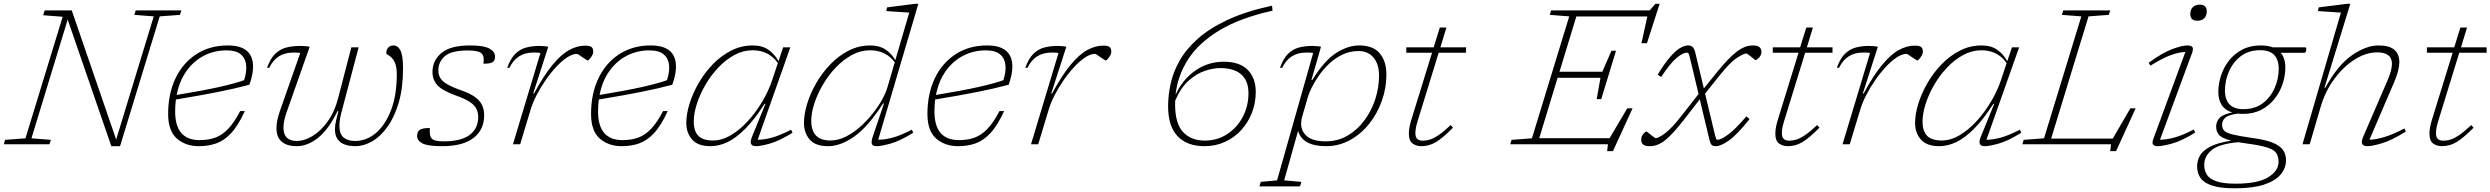

<svg xmlns="http://www.w3.org/2000/svg" viewBox="-47 -762 13152 1014"><path d="M796.5 -675.5 587 10H541L310.5 -658.5L119 -31.5L221.5 -23.5L214 0H-27L-20 -23.5L87.5 -31.5L284 -673.5L181 -681.5L189 -707H332L566.5 -25L765 -675.5L662.5 -683.5L669.5 -707H911L903.5 -683.5Z M1246 -175.5Q1211.5 -99.5 1174 -59.2Q1136.5 -19 1094.5 -4.5Q1052.5 10 1004 10Q932.5 10 886.8 -30.5Q841 -71 841 -160Q841 -267.5 880.2 -349Q919.5 -430.5 990.5 -476.2Q1061.5 -522 1156 -522Q1289.5 -522 1289.5 -409.5Q1289.5 -368.5 1270 -314.5Q1193.5 -294 1102.8 -276Q1012 -258 882 -236.5Q878 -206 878 -173.5Q878 -22 1007.5 -22Q1054 -22 1090.2 -35.2Q1126.5 -48.5 1158.2 -81.8Q1190 -115 1221.5 -175.5ZM1149 -496Q1085 -496 1030.8 -468.2Q976.5 -440.5 938.5 -387.8Q900.5 -335 886 -260.5Q1028.5 -284 1111.8 -302.8Q1195 -321.5 1242 -338.5Q1256 -380.5 1253.2 -416.2Q1250.5 -452 1225.8 -474Q1201 -496 1149 -496Z M1808.5 -512H1847L1757 -171.5Q1745.5 -130 1745.5 -97.5Q1745.5 -54.5 1767.5 -36Q1789.5 -17.5 1829 -17.5Q1888 -17.5 1937.8 -59.2Q1987.5 -101 2018 -180Q2048.5 -259 2048.5 -369.5Q2048.5 -406.5 2040 -427.2Q2031.5 -448 2020.8 -458Q2010 -468 2001.5 -472.2Q1993 -476.5 1993 -481Q1993 -498.5 2003 -510.2Q2013 -522 2031 -522Q2054 -522 2067.8 -495.8Q2081.5 -469.5 2081.5 -401.5Q2081.5 -297.5 2058.8 -220.2Q2036 -143 1999 -91.8Q1962 -40.5 1917.8 -15.2Q1873.5 10 1830.5 10Q1778 10 1750 -12Q1722 -34 1722 -79.5Q1722 -102 1728.5 -128L1740 -175H1735.5Q1688.5 -78.5 1633 -34.2Q1577.5 10 1519.5 10Q1469 10 1441 -13.5Q1413 -37 1413 -85.5Q1413 -122.5 1431 -175L1538.5 -481.5Q1531.5 -484 1521.5 -484.2Q1511.5 -484.5 1503 -484.5Q1456.5 -484.5 1425.2 -464Q1394 -443.5 1375 -404H1363.5Q1380.5 -452.5 1405.8 -477.2Q1431 -502 1464.5 -510.8Q1498 -519.5 1539.5 -519.5Q1551 -519.5 1565.8 -518.2Q1580.5 -517 1588.5 -515L1467.5 -171.5Q1450 -122.5 1450 -88Q1450 -17.5 1521 -17.5Q1559.5 -17.5 1602.5 -43Q1645.5 -68.5 1682.8 -119.5Q1720 -170.5 1739.5 -246.5Z M2223 -86Q2222 -65.5 2223.8 -52.2Q2225.5 -39 2233 -30.5Q2246 -15.5 2296.5 -15.5Q2389 -15.5 2433.8 -49.8Q2478.5 -84 2478.5 -144Q2478.5 -167 2469.5 -186.2Q2460.5 -205.5 2435.5 -222.8Q2410.5 -240 2362 -257Q2289.5 -283 2263.2 -311.8Q2237 -340.5 2237 -381.5Q2237 -442.5 2284.5 -482.2Q2332 -522 2434.5 -522Q2509 -522 2538.2 -505.2Q2567.5 -488.5 2567.5 -463Q2567.5 -443 2555.5 -434.2Q2543.5 -425.5 2506.5 -425.5Q2508.5 -444.5 2506.8 -457.8Q2505 -471 2497 -479Q2481.5 -495.5 2424 -495.5Q2337.5 -495.5 2302.8 -465.8Q2268 -436 2268 -390Q2268 -368.5 2277.8 -351Q2287.5 -333.5 2314 -317.8Q2340.5 -302 2390 -284.5Q2440 -267 2465.8 -246.5Q2491.5 -226 2500.8 -202.8Q2510 -179.5 2510 -153Q2510 -77 2453.8 -33.5Q2397.5 10 2288.5 10Q2211.5 10 2183.8 -4.8Q2156 -19.5 2156 -43.5Q2156 -66 2169.5 -76Q2183 -86 2223 -86Z M2807 -481.5Q2800 -484 2790 -484.2Q2780 -484.5 2771.5 -484.5Q2725 -484.5 2693.8 -464Q2662.5 -443.5 2643.5 -404H2632Q2649 -452.5 2674 -477.2Q2699 -502 2731.2 -510.8Q2763.5 -519.5 2802.5 -519.5Q2813.5 -519.5 2827 -518.2Q2840.5 -517 2848.5 -515L2769 -268.5H2773.5Q2825 -364 2870.8 -419.2Q2916.5 -474.5 2959 -497.8Q3001.5 -521 3043.5 -521Q3068.5 -521 3077.2 -513.5Q3086 -506 3086 -490.5Q3086 -478.5 3079.5 -467.5Q3073 -456.5 3066 -449.2Q3059 -442 3057.5 -442Q3056 -442 3047.8 -447.5Q3039.5 -453 3029.5 -459.5Q3020 -466.5 3011.2 -472Q3002.5 -477.5 3000 -477.5Q2976 -477.5 2947.5 -458.5Q2919 -439.5 2889.8 -408Q2860.5 -376.5 2834 -338Q2807.5 -299.5 2787 -259.8Q2766.5 -220 2756 -185L2700 0H2662Z M3479.5 -175.5Q3445 -99.5 3407.5 -59.2Q3370 -19 3328 -4.5Q3286 10 3237.5 10Q3166 10 3120.2 -30.5Q3074.5 -71 3074.5 -160Q3074.5 -267.5 3113.8 -349Q3153 -430.5 3224 -476.2Q3295 -522 3389.5 -522Q3523 -522 3523 -409.5Q3523 -368.5 3503.5 -314.5Q3427 -294 3336.2 -276Q3245.5 -258 3115.5 -236.5Q3111.5 -206 3111.5 -173.5Q3111.5 -22 3241 -22Q3287.5 -22 3323.8 -35.2Q3360 -48.5 3391.8 -81.8Q3423.5 -115 3455 -175.5ZM3382.5 -496Q3318.5 -496 3264.2 -468.2Q3210 -440.5 3172 -387.8Q3134 -335 3119.5 -260.5Q3262 -284 3345.2 -302.8Q3428.5 -321.5 3475.5 -338.5Q3489.5 -380.5 3486.8 -416.2Q3484 -452 3459.2 -474Q3434.5 -496 3382.5 -496Z M3924.5 -39.5 3995.5 -213.5H3991Q3937 -130 3888 -81Q3839 -32 3794 -11Q3749 10 3706 10Q3639 10 3608.2 -25Q3577.5 -60 3577.5 -112.5Q3577.5 -159 3594.5 -214Q3611.5 -269 3642.8 -323.2Q3674 -377.5 3717.5 -422.5Q3761 -467.5 3814.5 -494.8Q3868 -522 3929 -522Q3978 -522 4010.8 -499.5Q4043.5 -477 4064.5 -439L4089 -512H4127L3954.5 -24Q3984 -23.5 4026.2 -34.2Q4068.5 -45 4131 -77L4138.5 -61Q4068.5 -17.5 4019 -3.8Q3969.5 10 3945.5 10Q3904 10 3924.5 -39.5ZM3617 -120Q3617 -68.5 3641.5 -44.2Q3666 -20 3717.5 -20Q3766 -20 3813.8 -48.5Q3861.5 -77 3904 -124Q3946.5 -171 3979.8 -227.5Q4013 -284 4031.5 -340L4061 -429Q4013.5 -496.5 3927.5 -496.5Q3877.5 -496.5 3831.5 -471.5Q3785.5 -446.5 3746.5 -405.2Q3707.5 -364 3678.5 -314Q3649.5 -264 3633.2 -213.5Q3617 -163 3617 -120Z M4776 -61Q4706 -17.5 4656.5 -3.8Q4607 10 4583 10Q4561.5 10 4557.5 -1.8Q4553.5 -13.5 4562 -39.5L4621.5 -215.5H4617Q4535.5 -90 4463.2 -40Q4391 10 4326.5 10Q4259.5 10 4229.2 -25Q4199 -60 4199 -112.5Q4199 -159 4215.8 -214Q4232.5 -269 4263.8 -323.2Q4295 -377.5 4338.5 -422.5Q4382 -467.5 4435.2 -494.8Q4488.5 -522 4549.5 -522Q4596.5 -522 4628.5 -501Q4660.5 -480 4681.5 -444.5L4755 -695.5L4633.5 -703.5L4637.5 -723L4786.5 -742H4803L4591 -24Q4620.5 -23.5 4663 -34Q4705.5 -44.5 4768.5 -77ZM4237.5 -124.5Q4237.5 -20 4338 -20Q4378.5 -20 4418.2 -39.5Q4458 -59 4494.2 -91Q4530.5 -123 4560.2 -160.2Q4590 -197.5 4610.5 -234Q4631 -270.5 4639 -298.5L4678.5 -433Q4631 -496.5 4548 -496.5Q4498 -496.5 4452 -471.5Q4406 -446.5 4367 -405.5Q4328 -364.5 4299 -315Q4270 -265.5 4253.8 -215.8Q4237.5 -166 4237.5 -124.5Z M5256 -175.5Q5221.5 -99.5 5184 -59.2Q5146.5 -19 5104.5 -4.5Q5062.5 10 5014 10Q4942.5 10 4896.8 -30.5Q4851 -71 4851 -160Q4851 -267.5 4890.2 -349Q4929.5 -430.5 5000.5 -476.2Q5071.5 -522 5166 -522Q5299.5 -522 5299.5 -409.5Q5299.5 -368.5 5280 -314.5Q5203.5 -294 5112.8 -276Q5022 -258 4892 -236.5Q4888 -206 4888 -173.5Q4888 -22 5017.5 -22Q5064 -22 5100.2 -35.2Q5136.5 -48.5 5168.2 -81.8Q5200 -115 5231.5 -175.5ZM5159 -496Q5095 -496 5040.8 -468.2Q4986.5 -440.5 4948.5 -387.8Q4910.5 -335 4896 -260.5Q5038.5 -284 5121.8 -302.8Q5205 -321.5 5252 -338.5Q5266 -380.5 5263.2 -416.2Q5260.5 -452 5235.8 -474Q5211 -496 5159 -496Z M5543 -481.5Q5536 -484 5526 -484.2Q5516 -484.5 5507.5 -484.5Q5461 -484.5 5429.8 -464Q5398.5 -443.5 5379.5 -404H5368Q5385 -452.5 5410 -477.2Q5435 -502 5467.2 -510.8Q5499.5 -519.5 5538.5 -519.5Q5549.5 -519.5 5563 -518.2Q5576.5 -517 5584.5 -515L5505 -268.5H5509.5Q5561 -364 5606.8 -419.2Q5652.5 -474.5 5695 -497.8Q5737.5 -521 5779.5 -521Q5804.5 -521 5813.2 -513.5Q5822 -506 5822 -490.5Q5822 -478.5 5815.5 -467.5Q5809 -456.5 5802 -449.2Q5795 -442 5793.5 -442Q5792 -442 5783.8 -447.5Q5775.5 -453 5765.5 -459.5Q5756 -466.5 5747.2 -472Q5738.5 -477.5 5736 -477.5Q5712 -477.5 5683.5 -458.5Q5655 -439.5 5625.8 -408Q5596.5 -376.5 5570 -338Q5543.5 -299.5 5523 -259.8Q5502.5 -220 5492 -185L5436 0H5398Z M6671 -732 6673.5 -705.5Q6502 -667.5 6392.8 -601.5Q6283.5 -535.5 6227.8 -448.8Q6172 -362 6161.5 -261.5Q6198.5 -342.5 6265.8 -389.2Q6333 -436 6415.5 -436Q6500.5 -436 6542.8 -392.8Q6585 -349.5 6585 -277Q6585 -218.5 6564.8 -166.5Q6544.5 -114.5 6508 -74.8Q6471.5 -35 6422 -12.5Q6372.5 10 6314.5 10Q6222 10 6172 -42.8Q6122 -95.5 6122 -201Q6122 -257 6135 -318Q6148 -379 6181.8 -439.8Q6215.5 -500.5 6277.2 -556Q6339 -611.5 6435.5 -656.8Q6532 -702 6671 -732ZM6159 -210.5Q6159 -110 6201 -64.8Q6243 -19.5 6315.5 -19.5Q6382 -19.5 6434.2 -53.8Q6486.5 -88 6516.5 -145Q6546.5 -202 6546.5 -270Q6546.5 -335.5 6508.2 -369Q6470 -402.5 6397 -402.5Q6361.5 -402.5 6317.5 -388.2Q6273.5 -374 6231.2 -336.8Q6189 -299.5 6159.5 -230.5Q6159 -220.5 6159 -210.5Z M6826 198.5 6818.5 222.5H6604L6611.5 198.5L6697.5 190.5L6888 -481.5Q6881 -484 6871 -484.2Q6861 -484.5 6852.5 -484.5Q6806 -484.5 6774.8 -464Q6743.5 -443.5 6724.5 -404H6713Q6730 -452.5 6755 -477.2Q6780 -502 6812.2 -510.8Q6844.5 -519.5 6883.5 -519.5Q6894.5 -519.5 6908 -518.2Q6921.5 -517 6929.5 -515L6879 -339.5H6883.5Q6947.5 -443 7010 -482.5Q7072.5 -522 7130.5 -522Q7206 -522 7240.5 -479.5Q7275 -437 7275 -368.5Q7275 -297.5 7251 -229.8Q7227 -162 7183.8 -108Q7140.5 -54 7082.5 -22Q7024.5 10 6956.5 10Q6832.5 10 6808.5 -70.5L6735 190.5ZM6830.5 -147Q6824.5 -127.5 6824.5 -109Q6824.5 -68 6856.2 -41.8Q6888 -15.5 6954 -15.5Q7017 -15.5 7068.8 -45.2Q7120.5 -75 7158 -125.2Q7195.5 -175.5 7215.8 -237.2Q7236 -299 7236 -362.5Q7236 -423.5 7206.8 -458Q7177.5 -492.5 7128 -492.5Q7082.5 -492.5 7043.5 -474Q7004.5 -455.5 6973.2 -426Q6942 -396.5 6918.8 -363.2Q6895.5 -330 6880.8 -300Q6866 -270 6860.5 -251Z M7440 -123Q7433.5 -102.5 7430.8 -86.8Q7428 -71 7428 -59.5Q7428 -36.5 7438.5 -27.8Q7449 -19 7467 -19Q7485 -19 7504.2 -24.8Q7523.5 -30.5 7549.8 -48Q7576 -65.5 7614.5 -101.5L7626.5 -87.5Q7572.5 -33 7536.5 -11.5Q7500.5 10 7460 10Q7432.5 10 7413 -4.2Q7393.5 -18.5 7393.5 -56.5Q7393.5 -86.5 7406.5 -129L7516 -483.5H7380V-512H7524.5L7557 -616.5H7592L7560 -512H7695.5V-483.5H7551Z M8440.5 36 8445 0H7929L7936 -23.5L8043.5 -31.5L8240.5 -675.5L8137.5 -683.5L8145 -707H8665.5L8695.5 -742H8718L8651 -534H8622L8653 -675H8278L8189 -383H8415L8463.5 -494H8487.5L8448.5 -366L8409.5 -238.5H8385.5L8405.5 -351H8179L8082 -32H8453.5L8547 -190H8575L8471.5 36Z M9193 -133Q9125.5 -49 9083.2 -19.5Q9041 10 9014.5 10Q8999 10 8992.5 3.2Q8986 -3.5 8980.5 -25.5L8930 -237.5L8845.5 -128.5Q8788 -54.5 8748 -22.2Q8708 10 8667 10Q8642 10 8631.2 1.5Q8620.5 -7 8620.5 -24Q8620.5 -42 8631.8 -54.8Q8643 -67.5 8647.5 -67.5Q8650 -67.5 8657.2 -61.8Q8664.5 -56 8672.5 -49Q8681 -42.5 8687.8 -37.5Q8694.5 -32.5 8697.5 -32.5Q8711 -32.5 8745.5 -57.2Q8780 -82 8835.5 -153L8923.5 -265.5L8876 -464.5Q8873 -477 8870 -480.5Q8867 -484 8861 -484Q8841.5 -484 8808 -456.5Q8774.5 -429 8726 -355.5L8707.5 -367.5Q8745 -429 8774.5 -462.5Q8804 -496 8827.2 -509Q8850.5 -522 8868 -522Q8885 -522 8893.2 -513.2Q8901.5 -504.5 8907 -481L8951.5 -295L9023 -383.5Q9082.5 -456.5 9125.2 -489.2Q9168 -522 9209 -522Q9237 -522 9246.2 -512.2Q9255.5 -502.5 9255.5 -488Q9255.5 -471 9242.8 -457.8Q9230 -444.5 9225.5 -444.5Q9223.5 -444.5 9216.2 -450.2Q9209 -456 9201 -462.5Q9193 -469 9185.8 -474.2Q9178.5 -479.5 9175.5 -479.5Q9162 -479.5 9125.5 -455.8Q9089 -432 9032.5 -361L8958 -267.5L9010 -50Q9014 -34.5 9016.2 -29.2Q9018.5 -24 9023.5 -24Q9043 -24 9081.5 -52.8Q9120 -81.5 9176 -147.5Z M9375.5 -123Q9369 -102.5 9366.2 -86.8Q9363.5 -71 9363.5 -59.5Q9363.5 -36.5 9374 -27.8Q9384.5 -19 9402.5 -19Q9420.5 -19 9439.8 -24.8Q9459 -30.5 9485.2 -48Q9511.5 -65.5 9550 -101.5L9562 -87.5Q9508 -33 9472 -11.5Q9436 10 9395.5 10Q9368 10 9348.5 -4.2Q9329 -18.5 9329 -56.5Q9329 -86.5 9342 -129L9451.5 -483.5H9315.5V-512H9460L9492.5 -616.5H9527.5L9495.5 -512H9631V-483.5H9486.5Z M9829 -481.5Q9822 -484 9812 -484.2Q9802 -484.5 9793.5 -484.5Q9747 -484.5 9715.8 -464Q9684.5 -443.5 9665.5 -404H9654Q9671 -452.5 9696 -477.2Q9721 -502 9753.2 -510.8Q9785.5 -519.5 9824.5 -519.5Q9835.5 -519.5 9849 -518.2Q9862.5 -517 9870.5 -515L9791 -268.5H9795.5Q9847 -364 9892.8 -419.2Q9938.5 -474.5 9981 -497.8Q10023.5 -521 10065.5 -521Q10090.5 -521 10099.2 -513.5Q10108 -506 10108 -490.5Q10108 -478.5 10101.5 -467.5Q10095 -456.5 10088 -449.2Q10081 -442 10079.5 -442Q10078 -442 10069.8 -447.5Q10061.5 -453 10051.5 -459.5Q10042 -466.5 10033.2 -472Q10024.5 -477.5 10022 -477.5Q9998 -477.5 9969.5 -458.5Q9941 -439.5 9911.8 -408Q9882.5 -376.5 9856 -338Q9829.5 -299.5 9809 -259.8Q9788.5 -220 9778 -185L9722 0H9684Z M10414 -39.5 10485 -213.5H10480.5Q10426.5 -130 10377.5 -81Q10328.5 -32 10283.5 -11Q10238.5 10 10195.5 10Q10128.5 10 10097.8 -25Q10067 -60 10067 -112.5Q10067 -159 10084 -214Q10101 -269 10132.2 -323.2Q10163.5 -377.5 10207 -422.5Q10250.5 -467.5 10304 -494.8Q10357.5 -522 10418.5 -522Q10467.5 -522 10500.2 -499.5Q10533 -477 10554 -439L10578.5 -512H10616.5L10444 -24Q10473.5 -23.5 10515.8 -34.2Q10558 -45 10620.5 -77L10628 -61Q10558 -17.5 10508.5 -3.8Q10459 10 10435 10Q10393.5 10 10414 -39.5ZM10106.5 -120Q10106.5 -68.5 10131 -44.2Q10155.5 -20 10207 -20Q10255.5 -20 10303.2 -48.5Q10351 -77 10393.5 -124Q10436 -171 10469.2 -227.5Q10502.5 -284 10521 -340L10550.5 -429Q10503 -496.5 10417 -496.5Q10367 -496.5 10321 -471.5Q10275 -446.5 10236 -405.2Q10197 -364 10168 -314Q10139 -264 10122.8 -213.5Q10106.5 -163 10106.5 -120Z M10983 -675.5 10785.5 -30H11111L11204 -190H11232L11128.5 36H11097.5L11102 0H10633.5L10640.5 -23.5L10748 -31.5L10945 -675.5L10842 -683.5L10849.5 -707H11097.5L11090 -683.5Z M11520.5 -688Q11520.5 -711 11533.8 -724.2Q11547 -737.5 11570.5 -737.5Q11607.5 -737.5 11607.5 -702Q11607.5 -679 11594.2 -665.8Q11581 -652.5 11557.5 -652.5Q11520.5 -652.5 11520.5 -688ZM11325.5 -29 11494.5 -487.5Q11463 -487 11419.2 -471.5Q11375.5 -456 11309.5 -415L11301 -430.5Q11373.5 -484 11425.8 -503Q11478 -522 11504 -522Q11526.5 -522 11532 -512.8Q11537.5 -503.5 11530 -483L11360.5 -24Q11390.5 -24 11433.5 -34.8Q11476.5 -45.5 11539 -78L11546.5 -62Q11475 -17.5 11424 -3.8Q11373 10 11348.5 10Q11330 10 11323.8 1.2Q11317.5 -7.5 11325.5 -29Z M11756 232.5Q11679.5 232.5 11636 218.2Q11592.5 204 11574.5 178Q11556.5 152 11556.5 117Q11556.5 85 11572.5 58.2Q11588.5 31.5 11627.8 11.5Q11667 -8.5 11737 -19Q11687 -32 11672 -49.8Q11657 -67.5 11657 -93Q11657 -118.5 11673.8 -138Q11690.5 -157.5 11742 -168Q11704.5 -179.5 11686.5 -207.5Q11668.5 -235.5 11668.5 -277Q11668.5 -320 11682.8 -363.2Q11697 -406.5 11725.2 -442.5Q11753.5 -478.5 11795.2 -500.2Q11837 -522 11892 -522Q11929 -522 11956 -512H12127.5Q12133 -512 12133 -503.5Q12133 -483 12122.5 -483H11998.5Q12022.5 -454 12022.5 -405.5Q12022.5 -362.5 12008.2 -319.2Q11994 -276 11965.5 -240Q11937 -204 11895.5 -182.2Q11854 -160.5 11799 -160.5Q11784.5 -160.5 11771.5 -162Q11722.5 -155.5 11705.5 -140.5Q11688.5 -125.5 11688.5 -103.5Q11688.5 -84 11699.5 -72Q11710.5 -60 11745.2 -51.5Q11780 -43 11850.5 -33Q11921 -23.5 11959 -7Q11997 9.5 12011.5 32Q12026 54.5 12026 84Q12026 125.5 11998 159.2Q11970 193 11910.5 212.8Q11851 232.5 11756 232.5ZM11801 -185.5Q11863 -185.5 11904.2 -217.5Q11945.5 -249.5 11966.5 -298.5Q11987.5 -347.5 11987.5 -397.5Q11987.5 -497 11890 -497Q11828.5 -497 11787 -465Q11745.5 -433 11724.5 -384Q11703.5 -335 11703.5 -285Q11703.5 -185.5 11801 -185.5ZM11594 109.5Q11594 137.5 11607.8 160Q11621.5 182.5 11657.5 195.2Q11693.5 208 11760 208Q11877 208 11931.8 174.2Q11986.5 140.5 11986.5 93.5Q11986.5 65.5 11975.2 47.5Q11964 29.5 11929.2 17.8Q11894.5 6 11823 -3.5Q11795.5 -7 11773.5 -11Q11673 -2 11633.5 30.5Q11594 63 11594 109.5Z M12208.5 -196 12151 0H12113L12316 -695.5L12194.5 -703.5L12198.5 -723L12349 -742H12365.5L12229 -298.5H12233.5Q12299 -418 12374 -470Q12449 -522 12514 -522Q12572 -522 12598.2 -499Q12624.5 -476 12624.5 -434.5Q12624.5 -392.5 12598 -330L12466.5 -24Q12497.5 -24.5 12541.5 -37Q12585.5 -49.5 12651.5 -83.5L12659 -67.5Q12585 -21 12533 -5.5Q12481 10 12456 10Q12412 10 12433.5 -39.5L12562.5 -338.5Q12585.5 -392 12585.5 -425Q12585.5 -485.5 12507 -485.5Q12449 -485.5 12389.2 -448Q12329.5 -410.5 12281.2 -345.2Q12233 -280 12208.5 -196Z M12830 -123Q12823.5 -102.5 12820.8 -86.8Q12818 -71 12818 -59.5Q12818 -36.5 12828.5 -27.8Q12839 -19 12857 -19Q12875 -19 12894.2 -24.8Q12913.5 -30.5 12939.8 -48Q12966 -65.5 13004.5 -101.5L13016.5 -87.5Q12962.5 -33 12926.5 -11.5Q12890.5 10 12850 10Q12822.5 10 12803 -4.2Q12783.5 -18.5 12783.5 -56.5Q12783.5 -86.5 12796.5 -129L12906 -483.5H12770V-512H12914.5L12947 -616.5H12982L12950 -512H13085.5V-483.5H12941Z"/></svg>

Font: Newsreader 6pt ExtraLight
Style: Italic
Weight: 275
Italic angle: -17°
Designer: Hugues Gentile
Foundry: Production Type
Version: Version 1.003; ttfautohint (v1.8.3)